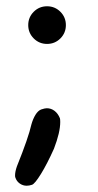

<svg xmlns="http://www.w3.org/2000/svg" viewBox="-20 -450 312 612"><path d="M70 -370Q70 -395 87.5 -412.5Q105 -430 130 -430Q155 -430 172.5 -412.5Q190 -395 190 -370Q190 -345 172.5 -327.5Q155 -310 130 -310Q105 -310 87.5 -327.5Q70 -345 70 -370ZM28 109Q28 97 34 80Q71 -12 80 -53Q85 -71 93 -84Q101 -97 111 -101Q123 -105 129 -105Q143 -105 154 -96.5Q165 -88 171 -73Q172 -70 172 -61Q172 -28 152 24Q130 73 110.5 104.5Q91 136 82 139Q73 142 65 142Q53 142 43 135Q33 128 29 116Q28 114 28 109Z"/></svg>

Font: 寒蝉全圆体
Style: Regular
Weight: 400
Designer: Warren2060
      Designed by Motoya company      

      [Varela Round]
      Joe Prince(Latin component); Avraham Cornf
Foundry: ChillType
Version: Version 3.200